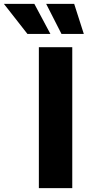

<svg xmlns="http://www.w3.org/2000/svg" viewBox="-144 -971 453 991"><path d="M229 -727.5H56.6V0H229ZM-2.4 -795.9H116.2L33.2 -951.2H-124ZM173.3 -795.9H288.6L238.8 -951.2H94.2Z"/></svg>

Font: Inter ExtraBold
Style: Regular
Weight: 800
Designer: Rasmus Andersson
Foundry: rsms
Version: Version 4.001;git-9221beed3